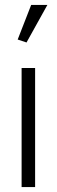

<svg xmlns="http://www.w3.org/2000/svg" viewBox="-20 -762 231 782"><path d="M123 0V-485H68V0ZM88 -589 173 -742H107L52 -601Z"/></svg>

Font: Catamaran Thin ExtraLight
Style: Regular
Weight: 250
Version: Version 2.000